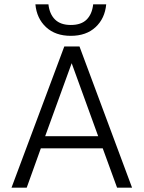

<svg xmlns="http://www.w3.org/2000/svg" viewBox="-20 -864 661 884"><path d="M469 -844Q463 -779 420 -739Q377 -699 306 -699Q235 -699 192 -739Q149 -779 143 -844H203Q208 -799 233.5 -774Q259 -749 306 -749Q354 -749 379 -774Q404 -799 409 -844ZM588 0H519L453 -181H168L103 0H33L276 -650H346ZM310 -573 188 -237H432Z"/></svg>

Font: Overused Grotesk Book
Style: Regular
Weight: 350
Version: Version 0.003